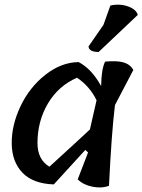

<svg xmlns="http://www.w3.org/2000/svg" viewBox="-20 -815 619 835"><path d="M351 -163 214 -13Q124 -16 78 -63.5Q32 -111 31 -190.5Q30 -270 69 -352.5Q108 -435 177 -489.5Q246 -544 322 -545Q378 -516 419 -442L420 -444Q421 -514 437 -547Q489 -552 517.5 -543.5Q546 -535 560 -511L480 -358Q465 -237 454 -7Q422 5 382 -3Q342 -11 318 -35L363 -152ZM143 -193Q143 -121 195 -90Q347 -229 371 -252L400 -379Q370 -440 315 -477Q234 -442 188.5 -365Q143 -288 143 -193ZM579 -750 409 -589Q367 -589 365 -613L430 -707L460 -791Q501 -800 537 -787Q573 -774 579 -750Z"/></svg>

Font: Tillana Medium
Style: Regular
Weight: 500
Designer: Lipi Raval (Devanagari, Latin), Jonny Pinhorn (Latin)
Foundry: Indian Type Foundry
Version: Version 2.003;PS 1.0;hotconv 1.0.79;makeotf.lib2.5.61930; tt